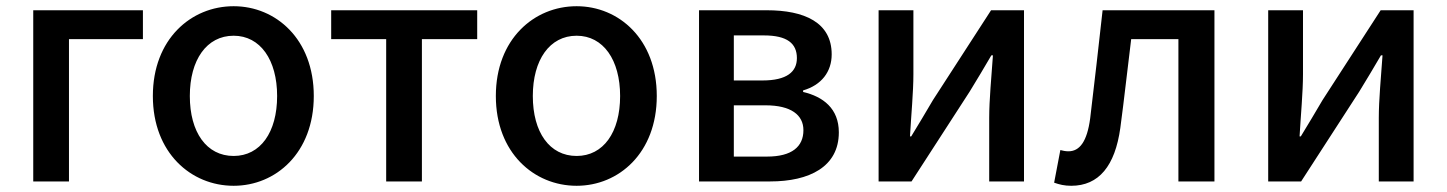

<svg xmlns="http://www.w3.org/2000/svg" viewBox="-20 -584 4657 618"><path d="M87 0H202V-458H440V-551H87Z M732 14C868 14 990 -92 990 -275C990 -458 868 -564 732 -564C595 -564 472 -458 472 -275C472 -92 595 14 732 14ZM732 -82C645 -82 591 -158 591 -275C591 -391 645 -469 732 -469C818 -469 872 -391 872 -275C872 -158 818 -82 732 -82Z M1223 0H1338V-458H1516V-551H1046V-458H1223Z M1836 14C1972 14 2094 -92 2094 -275C2094 -458 1972 -564 1836 -564C1699 -564 1576 -458 1576 -275C1576 -92 1699 14 1836 14ZM1836 -82C1749 -82 1695 -158 1695 -275C1695 -391 1749 -469 1836 -469C1922 -469 1976 -391 1976 -275C1976 -158 1922 -82 1836 -82Z M2230 0H2459C2585 0 2680 -47 2680 -158C2680 -235 2629 -273 2565 -288V-293C2624 -310 2657 -353 2657 -409C2657 -512 2569 -551 2448 -551H2230ZM2342 -325V-470H2439C2514 -470 2545 -444 2545 -397C2545 -353 2513 -325 2434 -325ZM2342 -80V-245H2444C2526 -245 2566 -214 2566 -165C2566 -112 2529 -80 2449 -80Z M2808 0H2914L3101 -289C3121 -321 3151 -372 3171 -406H3176C3171 -335 3164 -262 3164 -205V0H3276V-551H3170L2983 -262C2964 -229 2933 -178 2913 -145H2909C2913 -215 2920 -288 2920 -345V-551H2808Z M3428 14C3517 14 3569 -50 3586 -172C3599 -268 3609 -363 3621 -458H3773V0H3889V-551H3529C3516 -435 3503 -318 3489 -203C3479 -128 3455 -97 3419 -97C3409 -97 3401 -99 3393 -101L3373 4C3390 10 3406 14 3428 14Z M4062 0H4168L4355 -289C4375 -321 4405 -372 4425 -406H4430C4425 -335 4418 -262 4418 -205V0H4530V-551H4424L4237 -262C4218 -229 4187 -178 4167 -145H4163C4167 -215 4174 -288 4174 -345V-551H4062Z"/></svg>

Font: GenYoGothic2 TW M
Style: Regular
Weight: 500
Version: Version 2.100;PS 2.1;hotconv 16.6.51;makeotf.lib2.5.65220 DE